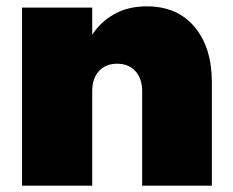

<svg xmlns="http://www.w3.org/2000/svg" viewBox="-20 -588 737 608"><path d="M430.2 0V-298.8Q430.2 -339.4 408.7 -362.8Q387.2 -386.2 351.1 -386.2Q314.5 -386.2 293.2 -362.8Q272 -339.4 272 -298.8V0H49.8V-564H272V-478Q298.3 -518.6 341.8 -543.2Q385.3 -567.9 444.8 -567.9Q541.5 -567.9 596.2 -502.7Q650.9 -437.5 650.9 -327.1V0Z"/></svg>

Font: SVN-Poppins Black
Style: Regular
Weight: 900
Designer: Ninad Kale (Devanagari), Jonny Pinhorn (Latin)
Foundry: Indian Type Foundry
Version: Version 3.002 2017